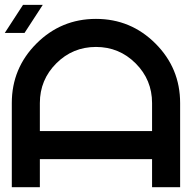

<svg xmlns="http://www.w3.org/2000/svg" viewBox="-20 -782 802 802"><path d="M29.3 -351.6Q29.3 -497.1 132.3 -600.1Q235.4 -703.1 380.9 -703.1Q526.4 -703.1 629.4 -600.1Q732.4 -497.1 732.4 -351.6V0H615.2V-117.2H146.5V0H29.3ZM158.7 -761.7 82.5 -644.5H0L76.2 -761.7ZM615.2 -234.4V-351.6Q615.2 -448.7 546.6 -517.3Q478 -585.9 380.9 -585.9Q283.7 -585.9 215.1 -517.3Q146.5 -448.7 146.5 -351.6V-234.4Z"/></svg>

Font: Gerhaus
Style: Regular
Weight: 400
Designer: GGBotNet
Foundry: GGBotNet
Version: 1.01